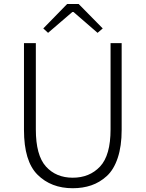

<svg xmlns="http://www.w3.org/2000/svg" viewBox="-20 -949 744 981"><path d="M351.6 12.7Q241.2 12.7 171.9 -56.2Q102.5 -125 102.5 -285.2V-728.5H163.1V-288.1Q163.1 -155.3 214.8 -98.1Q266.6 -41 351.6 -41Q437.5 -41 491.2 -98.1Q544.9 -155.3 544.9 -288.1V-728.5H601.6V-285.2Q601.6 -202.1 581.5 -142.1Q561.5 -82 525.4 -49.3Q489.3 -16.6 446.3 -2Q403.3 12.7 351.6 12.7ZM201.2 -803.7 323.2 -928.7H381.8L504.9 -803.7L478.5 -781.2L355.5 -887.7H349.6L225.6 -781.2Z"/></svg>

Font: Gen Shin Gothic Light
Style: Regular
Weight: 200
Designer: [Source Han Sans]
Ryoko NISHIZUKA  (kana & ideographs); Paul D. Hunt (Latin, Greek & Cyrillic); Wenlong ZHANG  (bopomofo
Version: Version 1.002.20150607